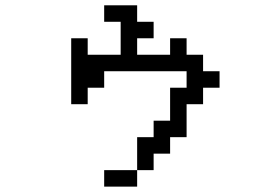

<svg xmlns="http://www.w3.org/2000/svg" viewBox="-20 -567 1040 728"><path d="M250 -171.9V-421.9H312.5V-359.4H437.5V-484.4H375V-546.9H500V-484.4H562.5V-421.9H500V-359.4H625V-421.9H687.5V-359.4H750V-296.9H812.5V-234.4H750V-171.9H687.5V-46.9H625V15.6H562.5V78.1H500V140.6H375V78.1H500V-46.9H562.5V-109.4H625V-234.4H687.5V-296.9H375V-234.4H312.5V-171.9Z"/></svg>

Font: KH Dot Dougenzaka 16
Style: Regular
Weight: 400
Designer: Original version for X68000 by Keitarou Hiraki (http://hp.vector.co.jp/authors/VA000874/) / TrueType conversion by Homem
Version: Version 1.00.20150527